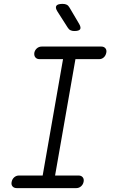

<svg xmlns="http://www.w3.org/2000/svg" viewBox="-20 -970 640 990"><path d="M264 -65H385Q399 -65 406.5 -56Q414 -47 411 -32Q408 -18 397.5 -9Q387 0 373 0H67Q52 0 44.5 -9Q37 -18 40 -32Q43 -47 53.5 -56Q64 -65 78 -65H200L305 -665H184Q170 -665 162.5 -674Q155 -683 157 -698Q160 -712 170.5 -721Q181 -730 196 -730H502Q516 -730 523.5 -721Q531 -712 528 -698Q525 -683 515 -674Q505 -665 491 -665H369ZM363 -810Q352 -810 343.5 -814Q335 -818 329 -828L276 -911Q264 -930 270.5 -940Q277 -950 303 -950Q316 -950 324.5 -945.5Q333 -941 339 -930L388 -847Q399 -828 393 -819Q387 -810 363 -810Z"/></svg>

Font: Maple Mono ExtraLight
Style: Italic
Weight: 275
Italic angle: -10°
Monospace: yes
Designer: subframe7536
Version: Version 7.000